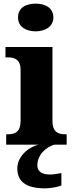

<svg xmlns="http://www.w3.org/2000/svg" viewBox="-20 -794 405 1054"><path d="M176 -622C228 -622 273 -648 273 -698C273 -751 228 -774 176 -774C121 -774 79 -751 79 -698C79 -648 121 -622 176 -622ZM14 0H193C132 14 75 68 75 130C75 206 127 240 229 240C250 240 296 234 317 224V156C293 161 272 164 254 164C214 164 185 149 185 115C185 52 236 13 278 0H346V-57H335C296 -57 268 -73 268 -128V-536H10V-479H26C64 -479 93 -463 93 -412V-130C93 -73 65 -57 26 -57H14Z"/></svg>

Font: Noto Serif Malayalam ExtraBold
Style: Regular
Weight: 800
Designer: Indian type Foundry, Jelle Bosma, Monotype Design Team
Foundry: Monotype Imaging Inc.
Version: Version 2.104